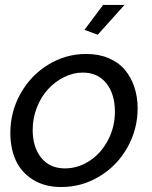

<svg xmlns="http://www.w3.org/2000/svg" viewBox="-20 -750 618 780"><path d="M377 -608.9 323.2 -628.9 398.9 -730H485.8ZM22 -210Q22 -295.9 63.5 -369.9Q105 -443.8 176 -487.3Q247.1 -530.8 330.1 -530.8Q381.3 -530.8 421.6 -513.7Q461.9 -496.6 487.3 -466.3Q512.7 -436 525.9 -396.2Q539.1 -356.4 539.1 -310.1Q539.1 -224.6 497.6 -150.9Q456.1 -77.1 384.5 -33.7Q313 9.8 229 9.8Q161.1 9.8 113.5 -20.3Q65.9 -50.3 43.9 -99.1Q22 -147.9 22 -210ZM446.8 -296.9Q446.8 -367.2 412.4 -411.1Q377.9 -455.1 315.9 -455.1Q277.8 -455.1 241 -437Q204.1 -418.9 175.8 -388.4Q147.5 -357.9 130.1 -314.2Q112.8 -270.5 112.8 -222.2Q112.8 -152.3 147.5 -109.1Q182.1 -65.9 244.1 -65.9Q295.9 -65.9 342.3 -95.5Q388.7 -125 417.7 -178.7Q446.8 -232.4 446.8 -296.9Z"/></svg>

Font: Rawline Medium
Style: Italic
Weight: 500
Italic angle: -12°
Designer: Matt McInerney, Pablo Impallari, Rodrigo Fuenzalida
Foundry: Matt McInerney, Pablo Impallari, Rodrigo Fuenzalida
Version: Version 4.020;PS 004.020;hotconv 1.0.88;makeotf.lib2.5.64775